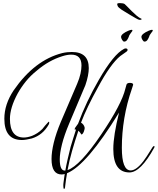

<svg xmlns="http://www.w3.org/2000/svg" viewBox="-20 -1078 1016 1237"><path d="M393 139Q388 139 388 121Q388 116 388 111Q388 106 389 100Q391 86 393 71Q395 56 397 43Q387 46 377 46Q312 46 312 -54Q312 -99 326.5 -159Q341 -219 372 -293L477 -538Q492 -573 498.5 -603Q505 -633 505 -656Q505 -726 439 -726Q413 -726 382 -716Q294 -689 216 -622Q177 -591 147 -554Q117 -517 94 -476Q69 -430 56.5 -389Q44 -348 44 -312Q44 -192 134 -192Q157 -192 187 -203Q204 -210 220.5 -220.5Q237 -231 253 -247Q261 -258 269.5 -267.5Q278 -277 287 -287Q297 -299 297 -290V-286Q297 -282 294 -276Q256 -208 185 -186Q168 -182 152 -179Q136 -176 121 -176Q8 -176 8 -313Q8 -406 68 -496Q203 -691 381 -736Q398 -740 413.5 -741.5Q429 -743 443 -743Q552 -743 552 -639Q552 -617 546.5 -589Q541 -561 530 -529L426 -283Q394 -207 379.5 -149Q365 -91 365 -52Q365 21 397 21H401Q407 -14 416 -53Q425 -92 435 -132Q442 -156 451 -184.5Q460 -213 470 -244Q464 -244 462 -243L461 -244Q459 -251 483 -281Q509 -352 542.5 -422.5Q576 -493 617 -564Q712 -729 779 -763Q784 -766 789 -766Q802 -766 802 -756Q802 -751 796 -746L755 -717Q724 -692 687.5 -641Q651 -590 610 -513Q540 -387 502 -288Q520 -277 525 -258Q527 -248 520.5 -231Q514 -214 505 -211Q495 -227 485 -236Q462 -168 444 -104.5Q426 -41 415 18Q495 -9 633 -213Q764 -406 788 -508Q795 -533 795 -533Q799 -544 817 -544Q838 -544 838 -532Q838 -531 830 -507Q797 -412 781 -316.5Q765 -221 765 -126Q765 20 822 20Q858 20 904 -40Q911 -49 926 -71.5Q941 -94 963 -130Q968 -137 972 -137Q978 -137 974 -127Q886 33 814 33Q710 33 710 -118Q710 -162 719.5 -221Q729 -280 747 -353Q539 -14 412 38Q405 76 400 120Q399 139 393 139ZM911 -810Q904 -810 897.5 -821.5Q891 -833 891 -840Q891 -851 905 -861.5Q919 -872 935.5 -879Q952 -886 959 -886Q963 -886 964 -883V-879Q956 -867 949.5 -859Q943 -851 941 -842Q938 -833 930.5 -821.5Q923 -810 911 -810ZM780 -810Q773 -810 766.5 -821.5Q760 -833 760 -840Q760 -851 774 -861.5Q788 -872 804.5 -879Q821 -886 828 -886Q832 -886 833 -883V-879Q825 -867 818.5 -859Q812 -851 810 -842Q807 -833 799.5 -821.5Q792 -810 780 -810ZM875 -951Q872 -951 855 -960.5Q838 -970 818 -982Q798 -994 782 -1004Q766 -1014 764 -1015Q742 -1030 738.5 -1038.5Q735 -1047 735 -1052Q735 -1058 753 -1058Q761 -1058 770 -1056.5Q779 -1055 783 -1052Q788 -1048 800 -1035.5Q812 -1023 828 -1007Q844 -991 860 -977.5Q876 -964 889 -958Q893 -957 893 -955Q892 -952 886 -950.5Q880 -949 875 -951Z"/></svg>

Font: Lavishly Yours
Style: Regular
Weight: 400
Designer: Robert E. Leuschke
Foundry: Robert E. Leuschke
Version: Version 1.010; ttfautohint (v1.8.3)